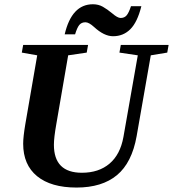

<svg xmlns="http://www.w3.org/2000/svg" viewBox="-20 -864 805 894"><path d="M81.5 -619.1 87.9 -654.8H390.1L383.8 -619.1L297.4 -606.4L242.2 -286.1Q231 -222.7 231 -189.9Q231 -59.6 361.3 -59.6Q439.9 -59.6 490 -102.1Q540 -144.5 554.7 -226.1L621.6 -606.4L536.1 -619.1L542.5 -654.8H765.1L758.8 -619.1L682.1 -606.4L616.2 -230Q594.2 -106.4 524.7 -48.6Q455.1 9.3 336.4 9.3Q217.3 9.3 152.6 -43.7Q87.9 -96.7 87.9 -194.8Q87.9 -226.1 97.7 -284.7L153.3 -606.4ZM506.3 -695.3Q464.8 -695.3 418 -738.3Q394 -760.3 377.9 -760.3Q359.4 -760.3 349.1 -747.6Q338.9 -734.9 329.6 -704.1H281.2Q314 -844.2 412.6 -844.2Q438.5 -844.2 459 -832.5Q479.5 -820.8 502 -802.2Q527.3 -780.3 541.5 -780.3Q559.6 -780.3 569.8 -792.7Q580.1 -805.2 589.8 -835H638.2Q619.6 -760.7 586.9 -728Q554.2 -695.3 506.3 -695.3Z"/></svg>

Font: Tinos
Style: Bold Italic
Weight: 700
Italic angle: -16.333°
Designer: Steve Matteson
Foundry: Monotype Imaging Inc.
Version: Version 1.23